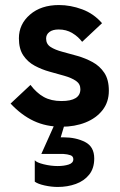

<svg xmlns="http://www.w3.org/2000/svg" viewBox="-20 -497 477 762"><path d="M224 6Q163 6 114 -17Q65 -40 22 -86L101 -160Q125 -128 154 -112Q183 -96 224 -96Q299 -96 299 -143Q299 -164 281.5 -176Q264 -188 236 -196Q208 -204 177 -212.5Q146 -221 118 -236Q90 -251 72.5 -277Q55 -303 55 -345Q55 -401 99 -439Q143 -477 214 -477Q260 -477 306 -460Q352 -443 385 -405L306 -331Q290 -352 266.5 -366Q243 -380 213 -380Q189 -380 176 -370Q163 -360 163 -344Q163 -322 181 -310.5Q199 -299 227.5 -291.5Q256 -284 287.5 -275Q319 -266 347.5 -250.5Q376 -235 394 -208Q412 -181 412 -137Q412 -92 387 -60Q362 -28 319.5 -11Q277 6 224 6ZM232 48Q281 48 317.5 66.5Q354 85 354 132Q354 171 334 196Q314 221 281 233Q248 245 209 245Q184 245 157 239Q130 233 118 224V139Q125 148 153.5 155Q182 162 209 162Q234 162 252.5 156Q271 150 271 135Q271 123 259.5 119Q248 115 232 114H144L196 -2H236L221 48Z"/></svg>

Font: Lil Grotesk Bold
Style: Regular
Weight: 700
Designer: Bastien Sozeau
Foundry: NBR — Bastien Sozeau
Version: Version 4.002; ttfautohint (v1.8.4.7-5d5b)